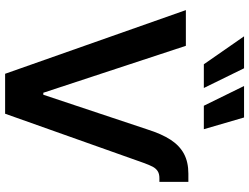

<svg xmlns="http://www.w3.org/2000/svg" viewBox="-132 -843 975 751"><g transform="rotate(90 355.5 -467.5)"><path d="M659.2 -716.8H691.4V-603.5H676.8Q660.2 -603.5 649.7 -596.9Q639.2 -590.3 632.3 -577.6Q625.5 -564.9 617.2 -542L424.8 0H268.6L19.5 -707H159.2L342.8 -149.4H350.6L486.3 -556.6Q503.9 -612.3 526.6 -647.2Q549.3 -682.1 581.5 -699.5Q613.8 -716.8 659.2 -716.8ZM122.1 -934.6H247.1L324.2 -777.3H231.4ZM316.4 -934.6H439.5L485.4 -777.3H393.6Z"/></g></svg>

Font: Pretendard GOV SemiBold
Style: Regular
Weight: 600
Designer: Base glyphs from Inter by Rasmus Andersson; Hangeul glyphs from Noto Sans CJK(Source Han Sans) by Jang Soo-young and Kan
Foundry: Kil Hyung-jin
Version: Version 1.309